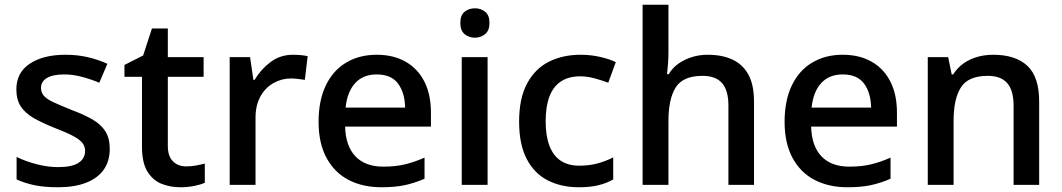

<svg xmlns="http://www.w3.org/2000/svg" viewBox="-20 -780 4481 810"><path d="M443 -152Q443 -100 417.5 -64Q392 -28 343 -9Q294 10 225 10Q168 10 126.5 1.5Q85 -7 50 -23V-118Q86 -100 133.5 -87.5Q181 -75 225 -75Q285 -75 312 -93.5Q339 -112 339 -143Q339 -162 328 -176.5Q317 -191 289 -206Q261 -221 209 -241Q159 -261 123 -281.5Q87 -302 68 -330.5Q49 -359 49 -403Q49 -474 106 -511.5Q163 -549 256 -549Q306 -549 349.5 -539Q393 -529 433 -511L399 -431Q363 -446 325 -456Q287 -466 251 -466Q203 -466 178 -451Q153 -436 153 -409Q153 -390 165 -376Q177 -362 206 -348.5Q235 -335 285 -315Q336 -296 371 -275.5Q406 -255 424.5 -226Q443 -197 443 -152Z M766 -78Q787 -78 808 -82Q829 -86 844 -90V-9Q827 -1 799 4.5Q771 10 741 10Q697 10 660.5 -5Q624 -20 601.5 -57Q579 -94 579 -161V-456H505V-506L584 -546L621 -660H688V-539H839V-456H688V-165Q688 -121 709.5 -99.5Q731 -78 766 -78Z M1216 -549Q1231 -549 1248.5 -547.5Q1266 -546 1278 -543L1266 -443Q1253 -445 1238 -447Q1223 -449 1206 -449Q1169 -449 1134.5 -430Q1100 -411 1079 -373.5Q1058 -336 1058 -283V0H949V-539H1035L1049 -443H1054Q1080 -487 1121 -518Q1162 -549 1216 -549Z M1569 -549Q1640 -549 1691.5 -519.5Q1743 -490 1770.5 -435.5Q1798 -381 1798 -305V-246H1436Q1438 -164 1479.5 -120.5Q1521 -77 1597 -77Q1648 -77 1688 -86.5Q1728 -96 1771 -115V-26Q1730 -8 1688.5 1Q1647 10 1589 10Q1511 10 1451.5 -20.5Q1392 -51 1358 -113Q1324 -175 1324 -266Q1324 -356 1354.5 -419.5Q1385 -483 1440.5 -516Q1496 -549 1569 -549ZM1569 -466Q1512 -466 1478.5 -429.5Q1445 -393 1438 -326H1689Q1688 -388 1659.5 -427Q1631 -466 1569 -466Z M2037 -539V0H1928V-539ZM1984 -745Q2008 -745 2026.5 -730.5Q2045 -716 2045 -683Q2045 -651 2026.5 -636Q2008 -621 1984 -621Q1958 -621 1940 -636Q1922 -651 1922 -683Q1922 -716 1940 -730.5Q1958 -745 1984 -745Z M2422 10Q2348 10 2291 -19Q2234 -48 2202 -109.5Q2170 -171 2170 -267Q2170 -366 2204 -428.5Q2238 -491 2296.5 -520Q2355 -549 2429 -549Q2472 -549 2511.5 -540Q2551 -531 2578 -518L2546 -431Q2520 -441 2488.5 -449.5Q2457 -458 2428 -458Q2379 -458 2346.5 -436.5Q2314 -415 2298 -373Q2282 -331 2282 -268Q2282 -207 2298 -165Q2314 -123 2345.5 -102Q2377 -81 2424 -81Q2467 -81 2502.5 -91Q2538 -101 2567 -116V-23Q2539 -7 2504.5 1.5Q2470 10 2422 10Z M2800 -560Q2800 -533 2798 -508.5Q2796 -484 2794 -467H2801Q2818 -495 2843.5 -512.5Q2869 -530 2900 -539.5Q2931 -549 2965 -549Q3028 -549 3071.5 -528Q3115 -507 3138 -464Q3161 -421 3161 -351V0H3053V-335Q3053 -398 3026.5 -429Q3000 -460 2944 -460Q2861 -460 2830.5 -411Q2800 -362 2800 -270V0H2691V-760H2800Z M3535 -549Q3606 -549 3657.5 -519.5Q3709 -490 3736.5 -435.5Q3764 -381 3764 -305V-246H3402Q3404 -164 3445.5 -120.5Q3487 -77 3563 -77Q3614 -77 3654 -86.5Q3694 -96 3737 -115V-26Q3696 -8 3654.5 1Q3613 10 3555 10Q3477 10 3417.5 -20.5Q3358 -51 3324 -113Q3290 -175 3290 -266Q3290 -356 3320.5 -419.5Q3351 -483 3406.5 -516Q3462 -549 3535 -549ZM3535 -466Q3478 -466 3444.5 -429.5Q3411 -393 3404 -326H3655Q3654 -388 3625.5 -427Q3597 -466 3535 -466Z M4170 -549Q4264 -549 4314 -502.5Q4364 -456 4364 -351V0H4256V-335Q4256 -398 4229.5 -429Q4203 -460 4147 -460Q4065 -460 4034 -411.5Q4003 -363 4003 -271V0H3894V-539H3980L3995 -466H4001Q4019 -494 4045 -512.5Q4071 -531 4103 -540Q4135 -549 4170 -549Z"/></svg>

Font: Noto Sans Syriac Eastern Medium
Style: Regular
Weight: 500
Designer: Patrick Giasson and the Monotype Design Team
Foundry: Monotype Imaging Inc.
Version: Version 3.001